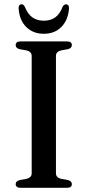

<svg xmlns="http://www.w3.org/2000/svg" viewBox="-20 -898 419 918"><path d="M247.5 -69.5Q247.5 -59 253.8 -52.5Q260 -46 272 -43L305.5 -37Q323.5 -32 323.5 -17.5Q323.5 -9.5 318 -4.8Q312.5 0 300 0H78.5Q66.5 0 60.8 -4.8Q55 -9.5 55 -17.5Q55 -32 73.5 -37L107 -43Q119 -46 125.2 -52.5Q131.5 -59 131.5 -69.5V-630.5Q131.5 -641 125.2 -647.5Q119 -654 107 -657L73.5 -663Q55 -668 55 -682.5Q55 -691 60.8 -695.5Q66.5 -700 78.5 -700H300Q312.5 -700 318 -695.5Q323.5 -691 323.5 -682.5Q323.5 -668 305.5 -663L272 -657Q260 -654 253.8 -647.5Q247.5 -641 247.5 -630.5ZM189.5 -799Q222 -799 244.2 -815Q266.5 -831 279.5 -866Q283.5 -872 287.5 -874.8Q291.5 -877.5 295.5 -877.5Q302.5 -877.5 306.5 -872.5Q310.5 -867.5 310 -858Q306 -802 273.5 -769.2Q241 -736.5 189.5 -736.5Q138 -736.5 105.2 -769.2Q72.5 -802 69 -858Q68.5 -867.5 72.2 -872.5Q76 -877.5 83 -877.5Q88 -877.5 91.5 -874.8Q95 -872 98.5 -866Q112.5 -830.5 135 -814.8Q157.5 -799 189.5 -799Z"/></svg>

Font: Fraunces 20pt
Style: Regular
Weight: 400
Version: Version 1.000;[b76b70a41]